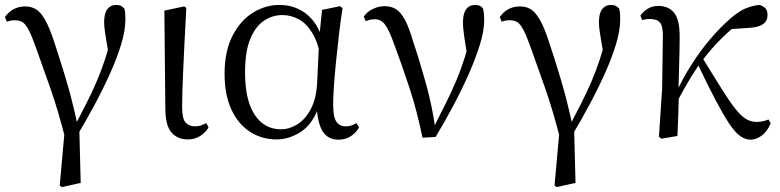

<svg xmlns="http://www.w3.org/2000/svg" viewBox="-20 -551 3162 778"><path d="M222 201 245 -55 247 20Q216 -103 183.5 -195Q151 -287 126 -357Q109 -405 96.5 -429Q84 -453 71.5 -461Q59 -469 40 -469Q22 -469 8 -463L0 -482Q15 -503 35.5 -514Q56 -525 82 -525Q106 -525 125 -514Q144 -503 162.5 -471Q181 -439 201 -377Q221 -317 246 -234.5Q271 -152 294 -46L301 -44L307 190L231 207ZM294 -4 277 -29Q305 -83 328.5 -129Q352 -175 370.5 -218Q389 -261 404.5 -307.5Q420 -354 434 -409L426 -298Q417 -350 412 -379.5Q407 -409 404.5 -427.5Q402 -446 402 -462Q402 -497 415 -514Q428 -531 450 -531Q463 -531 470.5 -527Q478 -523 484 -516Q487 -505 487.5 -494Q488 -483 488 -470Q488 -428 471.5 -373Q455 -318 427 -255.5Q399 -193 364.5 -128.5Q330 -64 294 -4Z M741 14Q699 14 674.5 -14.5Q650 -43 650 -112L646 -508L726 -525L735 -519Q730 -430 727 -367Q724 -304 722 -259Q720 -214 719 -180.5Q718 -147 718 -118Q718 -70 732 -54.5Q746 -39 770 -39Q785 -39 795.5 -43Q806 -47 816 -52L825 -35Q816 -17 793.5 -1.5Q771 14 741 14Z M1101 14Q1041 14 993 -17Q945 -48 917.5 -107.5Q890 -167 890 -251Q890 -344 922.5 -406.5Q955 -469 1005.5 -500Q1056 -531 1112 -531Q1179 -531 1227.5 -489.5Q1276 -448 1296 -358H1303L1281 -313Q1269 -379 1245 -418Q1221 -457 1189.5 -473.5Q1158 -490 1124 -490Q1084 -490 1049.5 -467Q1015 -444 994 -393Q973 -342 973 -258Q973 -145 1012 -86Q1051 -27 1119 -27Q1151 -27 1183 -46Q1215 -65 1238 -106.5Q1261 -148 1265 -213L1274 -403L1285 -511L1358 -526L1368 -518Q1360 -467 1353.5 -410.5Q1347 -354 1341.5 -300Q1336 -246 1333 -201Q1330 -156 1330 -127Q1330 -77 1343 -58Q1356 -39 1381 -39Q1394 -39 1404 -42.5Q1414 -46 1424 -52L1435 -35Q1423 -13 1401.5 1Q1380 15 1352 15Q1310 15 1288.5 -17Q1267 -49 1262 -128H1275Q1250 -51 1201.5 -18.5Q1153 14 1101 14Z M1692 7Q1670 -101 1639.5 -194Q1609 -287 1579 -367Q1557 -429 1540.5 -451Q1524 -473 1500 -473Q1478 -473 1462 -465L1454 -484Q1468 -504 1491.5 -515Q1515 -526 1539 -526Q1567 -526 1586.5 -512.5Q1606 -499 1622 -468.5Q1638 -438 1653 -386Q1680 -306 1706 -212.5Q1732 -119 1745 -22H1731L1737 -34Q1764 -87 1786.5 -132.5Q1809 -178 1828 -222.5Q1847 -267 1862.5 -316Q1878 -365 1892 -424L1879 -295Q1868 -356 1862 -396Q1856 -436 1856 -462Q1856 -496 1869 -513.5Q1882 -531 1905 -531Q1917 -531 1924.5 -527.5Q1932 -524 1937 -517Q1940 -505 1941 -494.5Q1942 -484 1942 -470Q1942 -427 1925 -371.5Q1908 -316 1880 -252.5Q1852 -189 1817 -123Q1782 -57 1745 4Z M2227 201 2250 -55 2252 20Q2221 -103 2188.5 -195Q2156 -287 2131 -357Q2114 -405 2101.5 -429Q2089 -453 2076.5 -461Q2064 -469 2045 -469Q2027 -469 2013 -463L2005 -482Q2020 -503 2040.5 -514Q2061 -525 2087 -525Q2111 -525 2130 -514Q2149 -503 2167.5 -471Q2186 -439 2206 -377Q2226 -317 2251 -234.5Q2276 -152 2299 -46L2306 -44L2312 190L2236 207ZM2299 -4 2282 -29Q2310 -83 2333.5 -129Q2357 -175 2375.5 -218Q2394 -261 2409.5 -307.5Q2425 -354 2439 -409L2431 -298Q2422 -350 2417 -379.5Q2412 -409 2409.5 -427.5Q2407 -446 2407 -462Q2407 -497 2420 -514Q2433 -531 2455 -531Q2468 -531 2475.5 -527Q2483 -523 2489 -516Q2492 -505 2492.5 -494Q2493 -483 2493 -470Q2493 -428 2476.5 -373Q2460 -318 2432 -255.5Q2404 -193 2369.5 -128.5Q2335 -64 2299 -4Z M2660 11 2650 3 2663 -192 2666 -402Q2667 -443 2655 -458.5Q2643 -474 2614 -474Q2606 -474 2598 -473Q2590 -472 2582 -470L2575 -488Q2586 -504 2604.5 -515.5Q2623 -527 2648 -527Q2690 -527 2712.5 -498Q2735 -469 2734 -398Q2734 -346 2732 -289.5Q2730 -233 2729 -178L2731 -174Q2730 -130 2728.5 -86.5Q2727 -43 2725 0ZM2719 -129 2704 -155H2711L2718 -171Q2746 -233 2782.5 -290Q2819 -347 2860 -395Q2901 -443 2942 -478Q2977 -508 3005 -518.5Q3033 -529 3058 -531Q3071 -527 3080.5 -518.5Q3090 -510 3090 -490Q3090 -465 3071 -452.5Q3052 -440 3014 -438L2924 -432L2996 -475Q2951 -441 2908 -399.5Q2865 -358 2821 -300L2815 -293Q2797 -266 2783 -243.5Q2769 -221 2754 -194.5Q2739 -168 2719 -129ZM3021 15Q3000 15 2979 0Q2958 -15 2934.5 -50.5Q2911 -86 2879.5 -145.5Q2848 -205 2805 -296L2826 -317Q2874 -239 2906 -188Q2938 -137 2961 -108.5Q2984 -80 3003.5 -68.5Q3023 -57 3045 -57Q3060 -57 3073 -60Q3086 -63 3094 -67L3103 -51Q3089 -19 3067 -2Q3045 15 3021 15Z"/></svg>

Font: Noto Serif JP
Style: Regular
Weight: 400
Designer: Ryoko NISHIZUKA  (kana & ideographs); Frank Grießhammer (Latin, Greek & Cyrillic); Wenlong ZHANG  (bopomofo); Sandoll Co
Foundry: Adobe
Version: Version 2.003-H1;hotconv 1.1.1;makeotfexe 2.6.0